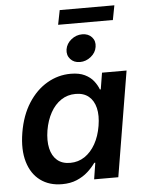

<svg xmlns="http://www.w3.org/2000/svg" viewBox="-59 -918 730 974"><g transform="rotate(-5 306.0 -430.5)"><path d="M217.8 10.3Q152.3 10.3 107.2 -23.2Q62 -56.6 43.5 -118.9Q24.9 -181.2 39.1 -267.6Q53.7 -355 93.3 -416.7Q132.8 -478.5 189 -511.2Q245.1 -543.9 309.1 -543.9Q352.5 -543.9 380.9 -530Q409.2 -516.1 425.5 -495.1Q441.9 -474.1 450.2 -451.7H454.6L468.3 -535.6H593.3L504.4 0H381.3L394.5 -83.5H389.2Q373 -60.1 349.1 -38.6Q325.2 -17.1 292.7 -3.4Q260.3 10.3 217.8 10.3ZM268.1 -93.8Q309.1 -93.8 341.8 -115.7Q374.5 -137.7 396.5 -176.8Q418.5 -215.8 427.2 -268.1Q436 -320.3 426.8 -358.9Q417.5 -397.5 391.8 -418.7Q366.2 -439.9 325.2 -439.9Q283.7 -439.9 251.2 -418.2Q218.8 -396.5 197.3 -357.9Q175.8 -319.3 167 -268.1Q158.7 -216.3 167.5 -177Q176.3 -137.7 201.7 -115.7Q227.1 -93.8 268.1 -93.8ZM361.8 -599.1Q331.1 -599.1 313 -619.4Q294.9 -639.6 299.3 -668.9Q304.2 -698.2 329.1 -718.3Q354 -738.3 384.8 -738.3Q416 -738.3 434.1 -718.3Q452.1 -698.2 447.3 -668.9Q442.9 -639.6 417.7 -619.4Q392.6 -599.1 361.8 -599.1ZM560.5 -870.6 546.4 -796.9H267.6L282.2 -870.6Z"/></g></svg>

Font: Inter 20pt SemiBold
Style: Italic
Weight: 600
Italic angle: -9.3988°
Version: Version 4.001;git-66647c0bb